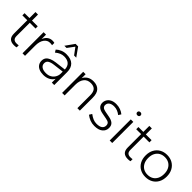

<svg xmlns="http://www.w3.org/2000/svg" viewBox="233 -1855 3024 3024"><g transform="rotate(45 1745.0 -343.0)"><path d="M264 6Q201 6 168.5 -25.5Q136 -57 136 -124V-421H27V-470H136V-604H192V-470H320V-421H192V-127Q192 -83 212.5 -63Q233 -43 272 -43Q284 -43 298 -44Q312 -45 320 -47V-1Q311 3 295 4.5Q279 6 264 6Z M451 0V-470H505V-370Q524 -421 560.5 -448.5Q597 -476 645 -476Q659 -476 671 -474.5Q683 -473 690 -470V-419Q678 -422 666 -423Q654 -424 641 -424Q583 -424 545 -372Q507 -320 507 -227V0Z M923 10Q867 10 827 -7Q787 -24 766 -55.5Q745 -87 745 -129Q745 -172 766.5 -200Q788 -228 828 -245Q868 -262 923 -269L1103 -291Q1100 -362 1060.5 -396Q1021 -430 952 -430Q913 -430 878 -415.5Q843 -401 804 -369L779 -411Q811 -442 855.5 -461Q900 -480 952 -480Q1055 -480 1106.5 -430Q1158 -380 1158 -286V0H1104V-84Q1077 -37 1030 -13.5Q983 10 923 10ZM931 -39Q987 -39 1025 -62.5Q1063 -86 1083 -123Q1103 -160 1103 -199V-244L934 -223Q871 -216 836.5 -195Q802 -174 802 -130Q802 -88 836 -63.5Q870 -39 931 -39ZM833 -550 937 -696H994L1098 -550H1050L966 -663L882 -550Z M1333 0V-470H1387V-381Q1408 -427 1451 -453.5Q1494 -480 1555 -480Q1637 -480 1682.5 -433.5Q1728 -387 1728 -287V0H1673V-283Q1673 -361 1641 -395.5Q1609 -430 1545 -430Q1469 -430 1429 -378Q1389 -326 1389 -238V0Z M2059 10Q2006 10 1961.5 -7Q1917 -24 1875 -56L1903 -101Q1945 -70 1981.5 -54.5Q2018 -39 2060 -39Q2126 -39 2157.5 -63Q2189 -87 2189 -128Q2189 -160 2171.5 -177.5Q2154 -195 2106 -203L2011 -221Q1950 -232 1920 -261.5Q1890 -291 1890 -338Q1890 -376 1909.5 -408.5Q1929 -441 1967.5 -460.5Q2006 -480 2062 -480Q2113 -480 2156.5 -464Q2200 -448 2232 -421L2204 -377Q2175 -401 2139.5 -415.5Q2104 -430 2064 -430Q2010 -430 1978.5 -407Q1947 -384 1947 -342Q1947 -316 1965.5 -299Q1984 -282 2026 -274L2121 -256Q2181 -245 2214 -217Q2247 -189 2247 -132Q2247 -69 2198.5 -29.5Q2150 10 2059 10Z M2393 0V-470H2449V0ZM2421 -588Q2404 -588 2393.5 -597.5Q2383 -607 2383 -623Q2383 -639 2393.5 -648.5Q2404 -658 2421 -658Q2438 -658 2448.5 -648.5Q2459 -639 2459 -623Q2459 -607 2448.5 -597.5Q2438 -588 2421 -588Z M2800 6Q2737 6 2704.5 -25.5Q2672 -57 2672 -124V-421H2563V-470H2672V-604H2728V-470H2856V-421H2728V-127Q2728 -83 2748.5 -63Q2769 -43 2808 -43Q2820 -43 2834 -44Q2848 -45 2856 -47V-1Q2847 3 2831 4.5Q2815 6 2800 6Z M3195 10Q3125 10 3072 -20Q3019 -50 2989 -105Q2959 -160 2959 -235Q2959 -309 2989 -364Q3019 -419 3072 -449.5Q3125 -480 3195 -480Q3265 -480 3318 -449.5Q3371 -419 3401 -364Q3431 -309 3431 -235Q3431 -160 3401 -105Q3371 -50 3318 -20Q3265 10 3195 10ZM3195 -39Q3249 -39 3289 -62.5Q3329 -86 3351 -130Q3373 -174 3373 -235Q3373 -296 3350.5 -339.5Q3328 -383 3288 -406.5Q3248 -430 3195 -430Q3141 -430 3101 -406.5Q3061 -383 3038.5 -339.5Q3016 -296 3016 -235Q3016 -174 3038.5 -130Q3061 -86 3101 -62.5Q3141 -39 3195 -39Z"/></g></svg>

Font: Gantari Light
Style: Regular
Weight: 300
Designer: Anugrah Pasau
Foundry: Lafontype
Version: Version 1.000; ttfautohint (v1.8.3)